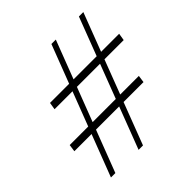

<svg xmlns="http://www.w3.org/2000/svg" viewBox="-200 -920 1076 1076"><g transform="rotate(-45 338.0 -382.5)"><path d="M74 0 367 -765H402L109 0ZM33 -249 39 -292H587L581 -249ZM121 -494 128 -537H676L669 -494ZM293 0 585 -765H620L328 0Z"/></g></svg>

Font: Roboto Serif Thin
Style: Italic
Weight: 250
Italic angle: -10°
Version: Version 1.007